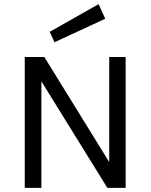

<svg xmlns="http://www.w3.org/2000/svg" viewBox="-20 -903 725 923"><path d="M219 -750 454 -883 486 -813 242 -700ZM99 0V-629H193L505 -124V-629H584V0H496L179 -512V0Z"/></svg>

Font: Karmilla
Style: Regular
Weight: 400
Designer: Jonathan Pinhorn
Version: Version 1.000